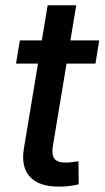

<svg xmlns="http://www.w3.org/2000/svg" viewBox="-20 -692 391 718"><path d="M351.1 -541 336.9 -454.1H40L54.2 -541ZM158.2 -672.4H265.1L177.7 -146Q172.4 -112.8 183.8 -98.4Q195.3 -84 226.1 -84Q235.4 -84 249.3 -85.7Q263.2 -87.4 273.4 -88.9L274.4 -2.9Q258.3 1.5 238.8 3.7Q219.2 5.9 200.2 5.9Q125 5.9 91.6 -31.2Q58.1 -68.4 69.3 -136.2Z"/></svg>

Font: Inter 17pt Medium
Style: Italic
Weight: 500
Italic angle: -9.3988°
Version: Version 4.001;git-66647c0bb